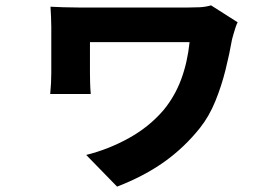

<svg xmlns="http://www.w3.org/2000/svg" viewBox="-20 -586 1040 715"><path d="M865 -503Q862 -498 857.5 -485Q853 -472 849.5 -459Q846 -446 844 -439Q835 -387 820 -326.5Q805 -266 782 -209.5Q759 -153 725 -110Q667 -37 592 16.5Q517 70 416 109L301 -9Q385 -30 460.5 -72Q536 -114 589 -176Q631 -227 654.5 -290Q678 -353 686 -429Q673 -429 645 -429Q617 -429 580 -429Q543 -429 502.5 -429Q462 -429 424.5 -429Q387 -429 358 -429Q329 -429 315 -429Q315 -420 315 -405.5Q315 -391 315 -375Q315 -359 315 -343Q315 -327 315 -314Q315 -305 315.5 -281Q316 -257 318 -236H167Q169 -256 170 -276Q171 -296 171 -314Q171 -327 171 -350Q171 -373 171 -399.5Q171 -426 171 -449Q171 -472 171 -487Q171 -503 170 -524Q169 -545 168 -561Q188 -560 216.5 -559Q245 -558 274 -558Q282 -558 311 -558Q340 -558 380.5 -558Q421 -558 466.5 -558Q512 -558 555 -558Q598 -558 631 -558Q664 -558 679 -558Q702 -558 723.5 -559Q745 -560 766 -566Z"/></svg>

Font: Noto Sans JP ExtraBold
Style: Regular
Weight: 800
Designer: Ryoko NISHIZUKA  (kana, bopomofo & ideographs); Paul D. Hunt (Latin, Greek & Cyrillic); Sandoll Communications , Soo-you
Foundry: Adobe
Version: Version 2.004-H2;hotconv 1.0.118;makeotfexe 2.5.65603